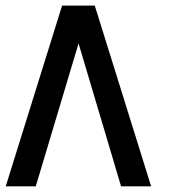

<svg xmlns="http://www.w3.org/2000/svg" viewBox="-49 -657 615 677"><path d="M377.9 0 228 -503.9 77.1 0H-28.8L169.9 -637.2H285.2L483.9 0Z"/></svg>

Font: Anonymous Pro
Style: Bold
Weight: 700
Monospace: yes
Designer: Mark Simonson
Version: Version 1.003